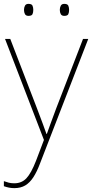

<svg xmlns="http://www.w3.org/2000/svg" viewBox="-26 -729 476 992"><path d="M0 -528H27L164 -172Q182 -124 194.5 -91Q207 -58 214 -37H216Q224 -59 235.5 -91Q247 -123 264 -168L403 -528H430L181 115Q165 158 146.5 186.5Q128 215 104.5 229Q81 243 48 243Q34 243 21 240.5Q8 238 -6 233V207Q8 212 20 215Q32 218 48 218Q86 218 110.5 192Q135 166 160 102L201 -6ZM98 -678Q98 -690 103 -699.5Q108 -709 121 -709Q138 -709 142 -699.5Q146 -690 146 -678Q146 -665 142 -656Q138 -647 121 -647Q108 -647 103 -656Q98 -665 98 -678ZM283 -678Q283 -690 288 -699.5Q293 -709 306 -709Q323 -709 327 -699.5Q331 -690 331 -678Q331 -665 327 -656Q323 -647 306 -647Q293 -647 288 -656Q283 -665 283 -678Z"/></svg>

Font: Noto Sans Cham Thin
Style: Regular
Weight: 250
Version: Version 2.002